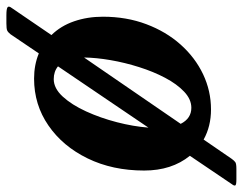

<svg xmlns="http://www.w3.org/2000/svg" viewBox="-131 -550 742 586"><g transform="rotate(90 240.0 -257.0)"><path d="M-2 -200Q-2 -272 20.8 -332.5Q43.5 -393 83 -437.2Q122.5 -481.5 173.5 -505.8Q224.5 -530 281 -530Q332.5 -530 373 -507.5L432 -593.5Q437.5 -601 442 -604.2Q446.5 -607.5 462.5 -607.5H495Q511.5 -607.5 513 -604Q514.5 -600.5 509 -593.5L422.5 -465.5Q467.5 -410 467.5 -326Q467.5 -229.5 430.5 -153.5Q393.5 -77.5 330 -33.8Q266.5 10 187 10Q145 10 110 -4.5L51.5 82Q45.5 89.5 40.2 92Q35 94.5 18.5 94.5H-6Q-26.5 94.5 -31 90.8Q-35.5 87 -28.5 78L54 -43Q26 -71.5 12 -112.2Q-2 -153 -2 -200ZM276 -470Q250 -470 226.8 -448Q203.5 -426 184.5 -390Q165.5 -354 151.8 -310.5Q138 -267 130.5 -223.2Q123 -179.5 122.5 -142.5L325 -437.5Q308.5 -470 276 -470ZM188.5 -50Q216.5 -50 241.8 -77.5Q267 -105 287 -148.8Q307 -192.5 320 -242.8Q333 -293 336.5 -339L149.5 -63Q165.5 -50 188.5 -50Z"/></g></svg>

Font: Besley* Narrow Semi
Style: Italic
Weight: 600
Width: 4
Italic angle: -13°
Designer: Owen Earl
Foundry: indestructible type*
Version: Version 3.000; ttfautohint (v1.8.3)